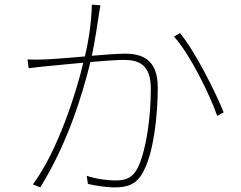

<svg xmlns="http://www.w3.org/2000/svg" viewBox="-20 -794 1040 830"><path d="M758 -651 732 -636C801 -560 886 -387 919 -293L947 -308C911 -398 821 -576 758 -651ZM99 -537 104 -499C125 -502 156 -505 173 -507L340 -523C312 -400 229 -139 122 3L154 16C274 -177 336 -386 371 -526C429 -531 485 -535 517 -535C582 -535 632 -513 632 -410C632 -292 614 -153 578 -74C553 -20 518 -14 478 -14C448 -14 400 -19 355 -34L360 1C389 8 437 16 475 16C529 16 573 5 603 -59C644 -139 662 -295 662 -415C662 -541 591 -562 518 -562C492 -562 437 -558 377 -553C392 -623 404 -710 408 -735C410 -749 412 -760 414 -771L377 -774C376 -702 363 -617 347 -550C276 -544 205 -538 171 -537C144 -536 126 -536 99 -537Z"/></svg>

Font: Harano Aji Gothic TW ExtraLight
Style: Regular
Weight: 250
Foundry: Masamichi Hosoda
Version: HaranoAjiGothicTW-ExtraLight version 20230610;ttx 4.39.4